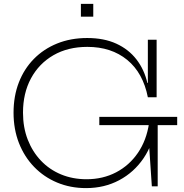

<svg xmlns="http://www.w3.org/2000/svg" viewBox="-20 -956 944 985"><path d="M421.5 9Q341 9 273 -19.5Q205 -48 155 -99.8Q105 -151.5 77.2 -222.2Q49.5 -293 49.5 -378Q49.5 -462.5 76.5 -532.5Q103.5 -602.5 153.5 -653.5Q203.5 -704.5 273 -732.8Q342.5 -761 427.5 -761Q513.5 -761 576.8 -732Q640 -703 680 -651.2Q720 -599.5 736 -530.5H751.5L738.5 -457Q714 -582 632.5 -648.8Q551 -715.5 428 -715.5Q328.5 -715.5 254.2 -672.8Q180 -630 139 -554Q98 -478 98 -378Q98 -302.5 122.2 -240Q146.5 -177.5 190 -131.8Q233.5 -86 293.2 -61.2Q353 -36.5 424 -36.5Q508 -36.5 575.8 -72Q643.5 -107.5 687.5 -171.8Q731.5 -236 744.5 -323L779.5 -313.5Q765.5 -216.5 716.5 -144.2Q667.5 -72 591.5 -31.5Q515.5 9 421.5 9ZM759 0 743 -237V-353.5H789V0ZM489.5 -314V-356.5H889V-314ZM738.5 -457V-752H783.5V-457ZM395 -936H458.5V-870.5H395Z"/></svg>

Font: Hepta Slab Light
Style: Regular
Weight: 300
Designer: Michael LaGattuta
Foundry: Michael LaGattuta
Version: Version 1.102